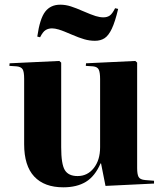

<svg xmlns="http://www.w3.org/2000/svg" viewBox="-20 -785 699 819"><path d="M250 14Q169 14 126 -32Q83 -78 83 -170V-449Q83 -479 76.5 -489.5Q70 -500 51 -502L20 -504L21 -515L233 -525L241 -518V-157Q241 -85 256.5 -59.5Q272 -34 311 -34Q353 -34 380 -68Q407 -102 407 -157V-448Q407 -475 401.5 -487.5Q396 -500 377 -502L346 -504L347 -515L557 -525L565 -518V-68Q565 -42 571 -30.5Q577 -19 599 -17L637 -14V-2L430 8L411 -88H409Q385 -33 346.5 -9.5Q308 14 250 14ZM385 -611Q362 -611 339.5 -617.5Q317 -624 287 -637Q248 -654 231 -659Q214 -664 202 -664Q187 -664 175 -657Q163 -650 151 -626L139 -629Q150 -706 173 -735.5Q196 -765 237 -765Q260 -765 283 -757.5Q306 -750 333 -738Q370 -722 388 -716.5Q406 -711 421 -711Q437 -711 448 -718.5Q459 -726 471 -750L484 -747Q471 -692 457 -662.5Q443 -633 426 -622Q409 -611 385 -611Z"/></svg>

Font: Literata 72pt
Style: Bold
Weight: 700
Designer: Latin by Veronika Burian and Jose Scaglione. Greek by Irene Vlachou. Cyrillic by Vera Evstafieva.
Foundry: TypeTogether
Version: Version 3.002